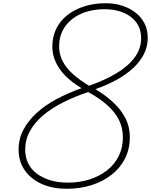

<svg xmlns="http://www.w3.org/2000/svg" viewBox="-20 -1150 935 1189"><path d="M392 19Q325 19 270.5 1.5Q216 -16 176.5 -48.5Q137 -81 116 -125.5Q95 -170 95 -223Q95 -290 125 -346.5Q155 -403 207.5 -451Q260 -499 331.5 -537Q403 -575 485 -604Q425 -640 385 -680.5Q345 -721 324.5 -767Q304 -813 304 -861Q304 -922 328 -971.5Q352 -1021 396.5 -1056Q441 -1091 501.5 -1110.5Q562 -1130 634 -1130Q690 -1130 737.5 -1114.5Q785 -1099 820.5 -1071Q856 -1043 875.5 -1003.5Q895 -964 895 -916Q895 -861 870.5 -813.5Q846 -766 802 -726Q758 -686 699 -654Q640 -622 571 -598Q632 -561 680 -517Q728 -473 756 -419.5Q784 -366 784 -302Q784 -227 754 -168Q724 -109 670 -67Q616 -25 545.5 -3Q475 19 392 19ZM401 -19Q472 -19 533.5 -38.5Q595 -58 642 -94.5Q689 -131 715 -183Q741 -235 741 -300Q741 -359 716 -408.5Q691 -458 642.5 -500.5Q594 -543 526 -580Q443 -552 372 -516.5Q301 -481 248 -436.5Q195 -392 165.5 -338.5Q136 -285 136 -224Q136 -177 154 -139.5Q172 -102 207 -75.5Q242 -49 290.5 -34Q339 -19 401 -19ZM531 -619Q626 -652 699 -695Q772 -738 813 -793Q854 -848 854 -914Q854 -956 837.5 -989Q821 -1022 790 -1045.5Q759 -1069 718 -1081Q677 -1093 628 -1093Q568 -1093 516.5 -1077.5Q465 -1062 426.5 -1031.5Q388 -1001 367 -959Q346 -917 346 -863Q346 -813 368.5 -770Q391 -727 433 -690Q475 -653 531 -619Z"/></svg>

Font: Playwrite CU Thin
Style: Regular
Weight: 250
Designer: Veronika Burian, José Scaglione
Foundry: TypeTogether
Version: Version 1.002